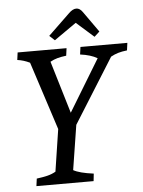

<svg xmlns="http://www.w3.org/2000/svg" viewBox="-58 -904 710 950"><g transform="rotate(-5 297.0 -429.0)"><path d="M184 -63 216 -272 106 -611Q75 -626 44 -630L49 -667H292L287 -630Q262 -627 243.5 -622Q225 -617 207 -607L285 -347L441 -604Q409 -623 356 -630L361 -667H594L589 -630Q563 -627 544.5 -621.5Q526 -616 508 -606L307 -285L272 -63Q302 -46 372 -37L368 0H84L89 -37Q120 -41 142.5 -46.5Q165 -52 184 -63ZM319 -838Q339 -858 357 -858Q374 -858 388 -838L461 -735L435 -711L348 -788L238 -711L212 -735Z"/></g></svg>

Font: Caladea
Style: Italic
Weight: 400
Italic angle: -9°
Designer: Carolina Giovagnoli and Andres Torresi
Foundry: Carolina Giovagnoli & Andres Torresi
Version: Version 1.001